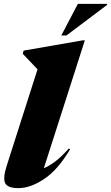

<svg xmlns="http://www.w3.org/2000/svg" viewBox="-20 -955 572 990"><path d="M173.5 -597.5 97.5 -677.5 101.5 -694 406.5 -747H417.5L206 -87.5Q232.5 -98.5 264.2 -122Q296 -145.5 335 -189.5L341.5 -185.5Q278 -78.5 207.2 -31.8Q136.5 15 75.5 15Q18.5 15 6.5 -11Q-5.5 -37 14 -98.5ZM296 -772 381.5 -935H532.5V-930L322.5 -772Z"/></svg>

Font: Newsreader Display ExtraBold
Style: Italic
Weight: 800
Italic angle: -17°
Designer: Hugues Gentile
Foundry: Production Type
Version: Version 1.001